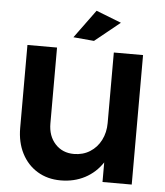

<svg xmlns="http://www.w3.org/2000/svg" viewBox="-61 -969 887 1034"><g transform="rotate(5 383.0 -452.5)"><path d="M419 -916 555 -863 419 -753 307 -763ZM689 -700V0H531V-106Q494 -50 436 -19.5Q378 11 305 11Q234 11 179.5 -22Q125 -55 94.5 -114.5Q64 -174 64 -252V-700H224V-290Q224 -222 263 -179.5Q302 -137 364 -137Q413 -137 451 -161Q489 -185 510 -226.5Q531 -268 531 -319V-700Z"/></g></svg>

Font: TypoPRO Montserrat Alternates
Style: Regular
Weight: 600
Designer: Julieta Ulanovsky
Foundry: Julieta Ulanovsky
Version: Version 6.001